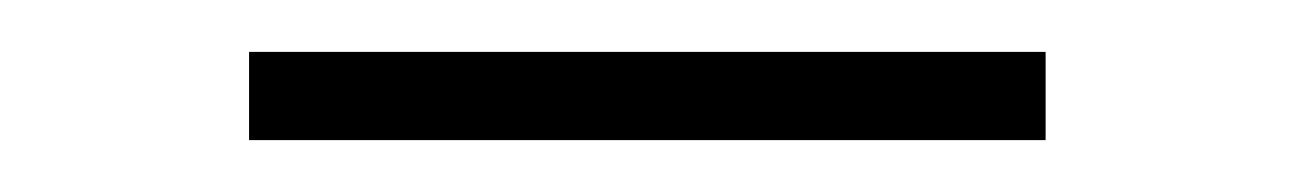

<svg xmlns="http://www.w3.org/2000/svg" viewBox="-20 -318 498 74"><path d="M76 -298H383V-264H76Z"/></svg>

Font: Cairo ExtraLight
Style: Regular
Weight: 275
Designer: Mohamed Gaber, Accademia di Belle Arti di Urbino and others
Foundry: Kief Type Foundry, Accademia di Belle Arti di Urbino and others
Version: Version 3.011